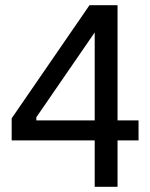

<svg xmlns="http://www.w3.org/2000/svg" viewBox="-20 -720 580 740"><path d="M345 0V-595L120 -268V-256H514V-179H25V-264L325 -700H433V0Z"/></svg>

Font: Phudu Light
Style: Regular
Weight: 400
Version: Version 1.005;gftools[0.9.23]